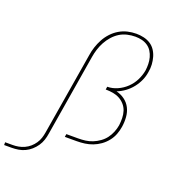

<svg xmlns="http://www.w3.org/2000/svg" viewBox="-324 -872 1084 1175"><g transform="rotate(20 217.5 -284.5)"><path d="M-116 174H-165V156H-116Q-97 156 -78 152.5Q-59 149 -40.5 140.5Q-22 132 -6.5 118.5Q9 105 20.5 88Q32 71 38 52.5Q44 34 47 15L136 -520Q140 -548 149 -575.5Q158 -603 172 -629Q186 -655 207 -677.5Q228 -700 253.5 -715Q279 -730 307 -736.5Q335 -743 363 -743Q388 -743 412 -737.5Q436 -732 455.5 -719.5Q475 -707 488 -687.5Q501 -668 507.5 -645Q514 -622 515.5 -597.5Q517 -573 512 -547Q508 -519 496 -492Q484 -465 465 -441Q446 -417 421.5 -399Q397 -381 369 -370Q399 -363 423.5 -345Q448 -327 461.5 -300.5Q475 -274 477.5 -242Q480 -210 475 -178Q471 -152 461.5 -127Q452 -102 434.5 -80Q417 -58 394.5 -42Q372 -26 347 -16.5Q322 -7 296 -3.5Q270 0 244 0H167L170 -19H247Q270 -19 293.5 -22Q317 -25 339.5 -34Q362 -43 383 -58Q404 -73 418.5 -92.5Q433 -112 442 -134.5Q451 -157 455 -180Q458 -204 457.5 -228Q457 -252 450 -273.5Q443 -295 428 -312Q413 -329 393.5 -339.5Q374 -350 350.5 -354Q327 -358 303 -358L306 -377Q339 -377 371.5 -391.5Q404 -406 429.5 -430.5Q455 -455 470.5 -486Q486 -517 492 -550Q495 -572 494.5 -593.5Q494 -615 488.5 -635.5Q483 -656 472 -673.5Q461 -691 444 -702.5Q427 -714 406.5 -719Q386 -724 364 -724H363Q338 -724 311.5 -718Q285 -712 262 -697.5Q239 -683 220.5 -662Q202 -641 189 -617Q176 -593 168 -567.5Q160 -542 156 -517L68 15Q65 36 58 57.5Q51 79 38 98Q25 117 7.5 132.5Q-10 148 -30.5 157.5Q-51 167 -73 170.5Q-95 174 -116 174Z"/></g></svg>

Font: Iosevka Etoile Thin
Style: Italic
Weight: 100
Italic angle: -9°
Designer: Belleve Invis
Foundry: Belleve Invis
Version: Version 22.1.2; ttfautohint (v1.8.4)